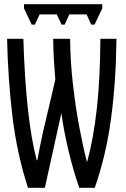

<svg xmlns="http://www.w3.org/2000/svg" viewBox="-20 -900 603 920"><path d="M132 -782 95 -860V-880H470V-860L433 -782H417L395 -831H312L290 -782H275L252 -831H170L147 -782ZM114 0Q61 -164 39.5 -343.5Q18 -523 14 -714H92Q97 -534 113 -384Q129 -234 156 -132H159Q164 -161 170.5 -193.5Q177 -226 186 -267L245 -518Q241 -570 238 -618Q235 -666 235 -714H316Q317 -607 329 -500Q341 -393 359 -296.5Q377 -200 396 -126H398Q428 -236 444 -380Q460 -524 461 -714H538Q536 -509 512 -331.5Q488 -154 434 0H360Q332 -79 309 -175Q286 -271 274 -358L195 0Z"/></svg>

Font: Noto Sans Mono SemiCondensed
Style: Regular
Weight: 400
Width: 4
Designer: Monotype Design Team
Foundry: Monotype Imaging Inc.
Version: Version 2.014